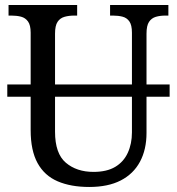

<svg xmlns="http://www.w3.org/2000/svg" viewBox="-20 -734 704 764"><path d="M9 -349V-398H655V-349ZM335 10Q262 10 209.5 -12.5Q157 -35 129.5 -85Q102 -135 102 -216V-604Q102 -634 91.5 -648.5Q81 -663 64 -667.5Q47 -672 26 -672H14V-714H287V-672H275Q254 -672 236.5 -667Q219 -662 209 -647Q199 -632 199 -600V-210Q199 -123 242 -86.5Q285 -50 352 -50Q405 -50 438.5 -70Q472 -90 488.5 -126Q505 -162 505 -207V-604Q505 -634 495 -648.5Q485 -663 468 -667.5Q451 -672 430 -672H418V-714H650V-672H638Q617 -672 600 -667Q583 -662 573 -647Q563 -632 563 -600V-205Q563 -139 537 -90.5Q511 -42 460.5 -16Q410 10 335 10Z"/></svg>

Font: Noto Serif SemiCondensed
Style: Regular
Weight: 400
Width: 4
Designer: Monotype Design Team
Foundry: Monotype Imaging Inc.
Version: Version 2.013